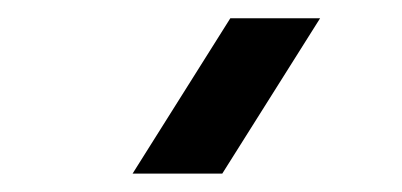

<svg xmlns="http://www.w3.org/2000/svg" viewBox="-20 -750 440 210"><path d="M330.1 -730 223.1 -560.1H125L231.9 -730Z"/></svg>

Font: Laconic
Style: Bold
Weight: 700
Designer: Robby Woodard
Version: Version 1.000